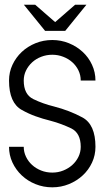

<svg xmlns="http://www.w3.org/2000/svg" viewBox="-20 -801 446 821"><path d="M325.2 -456.5Q325.2 -480 315.4 -500Q305.7 -520 289.1 -534.9Q272.5 -549.8 250.2 -558.3Q228 -566.9 203.6 -566.9Q178.7 -566.9 156.5 -558.3Q134.3 -549.8 117.7 -534.7Q101.1 -519.5 91.3 -499.5Q81.5 -479.5 81.5 -456.5Q81.5 -397.5 122.1 -377.4Q163.1 -357.4 210.9 -345.7Q277.3 -328.6 332.5 -298.8Q388.2 -268.6 388.2 -173.3Q388.2 -137.2 373.5 -105.7Q358.9 -74.2 333.5 -50.8Q308.1 -27.3 274.7 -13.7Q241.2 0 203.6 0Q165.5 0 131.8 -13.7Q98.1 -27.3 73 -51Q47.9 -74.7 33.2 -106.2Q18.6 -137.7 18.6 -173.3H81.5Q81.5 -150.9 91.1 -130.9Q100.6 -110.8 117.2 -95.7Q133.8 -80.6 156 -71.8Q178.2 -63 203.6 -63Q228.5 -63 250.5 -71.8Q272.5 -80.6 289.1 -95.5Q305.7 -110.4 315.4 -130.4Q325.2 -150.4 325.2 -173.3Q325.2 -231.9 284.7 -252Q264.2 -261.7 242.2 -270Q220.2 -278.3 195.8 -284.7Q162.1 -293 131.8 -304Q101.6 -314.9 73.7 -330.6Q18.6 -360.8 18.6 -456.5Q18.6 -492.2 33.2 -523.7Q47.9 -555.2 73 -578.9Q98.1 -602.5 131.8 -616.2Q165.5 -629.9 203.6 -629.9Q241.2 -629.9 274.7 -616.2Q308.1 -602.5 333.5 -579.1Q358.9 -555.7 373.5 -523.9Q388.2 -492.2 388.2 -456.5ZM259.3 -668.9H172.9H172.4H172.9L82 -780.8H130.4L215.8 -706.5L301.3 -780.8H349.6L258.8 -668.9Z"/></svg>

Font: Fibel Sued LRS
Style: Regular
Weight: 400
Designer: Peter Wiegel
Foundry: Peter Wiegel
Version: Version 000.000